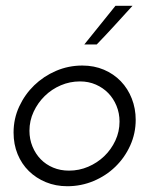

<svg xmlns="http://www.w3.org/2000/svg" viewBox="-20 -637 536 665"><path d="M27 -178Q27 -226 46.5 -268Q66 -310 98.5 -341.5Q131 -373 174 -391.5Q217 -410 265 -410Q306 -410 340 -395.5Q374 -381 398.5 -355.5Q423 -330 436.5 -295.5Q450 -261 450 -222Q450 -175 431 -133Q412 -91 379.5 -59.5Q347 -28 304 -10Q261 8 213 8Q173 8 139 -6Q105 -20 80 -44.5Q55 -69 41 -103Q27 -137 27 -178ZM82 -184Q82 -155 92.5 -129.5Q103 -104 121 -85.5Q139 -67 164 -56.5Q189 -46 219 -46Q254 -46 285.5 -59.5Q317 -73 341 -96Q365 -119 379.5 -150Q394 -181 394 -216Q394 -245 383.5 -270.5Q373 -296 355 -314.5Q337 -333 312 -344Q287 -355 257 -355Q222 -355 190.5 -341.5Q159 -328 135 -304.5Q111 -281 96.5 -250Q82 -219 82 -184ZM272 -483 380 -617H439Q408 -583 377.5 -549.5Q347 -516 315 -483Z"/></svg>

Font: Josefin Sans
Style: Italic
Weight: 400
Italic angle: -7.5°
Designer: Santiago Orozco
Foundry: Typemade